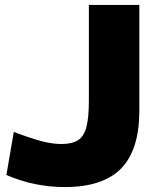

<svg xmlns="http://www.w3.org/2000/svg" viewBox="-20 -750 640 780"><path d="M243 10Q120 10 6 -39L36 -214Q108 -187 150.5 -176Q193 -165 230 -165Q273 -165 297 -180.5Q321 -196 331 -234Q341 -272 341 -340V-730H546V-300Q546 -141 472 -65.5Q398 10 243 10Z"/></svg>

Font: M PLUS 2 Black
Style: Regular
Weight: 900
Designer: Coji Morishita
Foundry: UNDERFOREST DESIGN
Version: Version 1.001